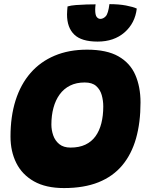

<svg xmlns="http://www.w3.org/2000/svg" viewBox="-20 -906 717 951"><path d="M297 25.5Q207 25.5 148.2 -7.8Q89.5 -41 60.8 -98.5Q32 -156 32 -229.5Q32 -329.5 57.2 -409Q82.5 -488.5 131.2 -544.5Q180 -600.5 250.5 -630.2Q321 -660 411 -660Q508.5 -660 566.5 -627Q624.5 -594 650.2 -535Q676 -476 676 -398.5Q676 -299 653.8 -220.5Q631.5 -142 585.5 -87Q539.5 -32 467.8 -3.2Q396 25.5 297 25.5ZM329.5 -175Q372 -175 402.8 -189.5Q433.5 -204 453 -231Q472.5 -258 482 -295.5Q491.5 -333 491.5 -379Q491.5 -408 483.8 -435.2Q476 -462.5 456.2 -480Q436.5 -497.5 399.5 -497.5Q358 -497.5 327 -482Q296 -466.5 275.5 -438.2Q255 -410 244.8 -372Q234.5 -334 234.5 -289Q234.5 -262 243.5 -235.8Q252.5 -209.5 273.5 -192.2Q294.5 -175 329.5 -175ZM657.5 -863.5Q649 -791 596.8 -745.5Q544.5 -700 463.5 -700Q383.5 -700 347.8 -734.8Q312 -769.5 312 -834Q312 -843.5 312.8 -853.5Q313.5 -863.5 314.5 -874Q330 -879 356 -881Q382 -883 409 -883.8Q436 -884.5 453.5 -884.5Q452.5 -877 452 -870.5Q451.5 -864 451.5 -858.5Q451.5 -831.5 459 -822Q466.5 -812.5 477 -812.5Q491.5 -812.5 503.8 -825.5Q516 -838.5 522 -885.5Q568 -885.5 604 -878.8Q640 -872 657.5 -863.5Z"/></svg>

Font: Grandstander Thin Black
Style: Italic
Weight: 900
Italic angle: -15°
Version: Version 1.200